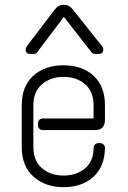

<svg xmlns="http://www.w3.org/2000/svg" viewBox="-20 -772 530 794"><path d="M414 -337V-277Q414 -234 373 -234H157Q148 -234 142.5 -240Q137 -246 137 -254V-262Q137 -270 142.5 -276Q148 -282 157 -282H367V-336Q367 -393 332 -423.5Q297 -454 243 -454Q189 -454 153.5 -423.5Q118 -393 118 -336V-164Q118 -107 153.5 -76.5Q189 -46 242.5 -46Q296 -46 331.5 -75.5Q367 -105 367 -160Q367 -168 372.5 -174Q378 -180 386 -180H394Q403 -180 408.5 -174Q414 -168 414 -160Q413 -83 366 -40.5Q319 2 243 2Q167 2 118.5 -41.5Q70 -85 70 -163V-337Q70 -416 118 -459Q166 -502 243 -502Q320 -502 367 -458.5Q414 -415 414 -337ZM207 -733Q221 -752 244 -752Q267 -752 281 -733L402 -581Q407 -575 407 -567Q407 -549 387 -549H374Q363 -549 359 -555L246 -700L244 -702L133 -555Q129 -549 119 -549H106Q86 -549 86 -567Q86 -573 91 -581Z"/></svg>

Font: Text Me One
Style: Regular
Weight: 400
Designer: Julia Petretta
Foundry: Julia Petretta
Version: Version 1.003